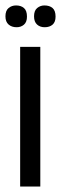

<svg xmlns="http://www.w3.org/2000/svg" viewBox="-25 -685 224 705"><path d="M49 0V-513H123V0ZM139 -585Q122 -585 111 -595Q100 -605 100 -625Q100 -646 111.5 -655.5Q123 -665 138 -665Q157 -665 168 -655.5Q179 -646 179 -624Q179 -604 168 -594.5Q157 -585 139 -585ZM36 -585Q18 -585 6.5 -595Q-5 -605 -5 -625Q-5 -646 6.5 -655.5Q18 -665 34 -665Q52 -665 63 -655.5Q74 -646 74 -624Q74 -604 63 -594.5Q52 -585 36 -585Z"/></svg>

Font: Bricolage Grotesque 48pt Condensed ExtraBold Light
Style: Regular
Weight: 300
Version: Version 1.000;gftools[0.9.30]